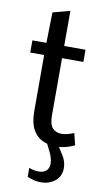

<svg xmlns="http://www.w3.org/2000/svg" viewBox="-97 -725 526 970"><g transform="rotate(10 166.0 -240.5)"><path d="M231.4 7.8Q190.9 7.8 159.2 -7.3Q127.4 -22.5 109.1 -56.9Q90.8 -91.3 90.8 -149.9V-437H19.5V-499.5H91.3L94.7 -656.2L182.6 -679.7V-499.5H292V-437H182.6V-144.5Q182.6 -97.2 199.5 -78.9Q216.3 -60.5 245.1 -60.1Q259.3 -60.1 275.9 -64.2Q292.5 -68.4 309.1 -75.2L324.2 -15.1Q304.2 -4.9 279.8 1.5Q255.4 7.8 231.4 7.8ZM185.1 199.2Q149.9 199.2 115.7 183.1V137.7Q142.1 147.5 164.6 147.5Q189.5 147.5 203.9 134.8Q218.3 122.1 218.3 97.7Q218.3 85.4 214.1 70.1Q210 54.7 201.2 37.1L182.6 0H240.2L267.1 42Q278.3 59.1 283.2 75.7Q288.1 92.3 288.1 107.9Q288.1 150.4 258.3 174.8Q228.5 199.2 185.1 199.2Z"/></g></svg>

Font: Pontano Sans Medium
Style: Regular
Weight: 500
Designer: Vernon Adams
Foundry: Vernon Adams
Version: Version 2.001